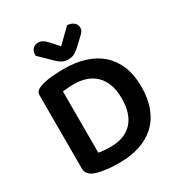

<svg xmlns="http://www.w3.org/2000/svg" viewBox="-194 -966 1048 1116"><g transform="rotate(-30 329.5 -408.5)"><path d="M283 -515Q260 -515 241.5 -513.5Q223 -512 206 -510V-99Q223 -95 244.5 -93.5Q266 -92 287 -92Q380 -92 431 -146Q482 -200 482 -306Q482 -360 467 -399.5Q452 -439 425.5 -464.5Q399 -490 362.5 -502.5Q326 -515 283 -515ZM287 14Q270 14 250 13.5Q230 13 208.5 10.5Q187 8 165.5 4Q144 0 125 -7Q77 -25 77 -67V-557Q77 -575 87 -585Q97 -595 115 -601Q152 -614 195.5 -617.5Q239 -621 278 -621Q353 -621 415.5 -601.5Q478 -582 522 -543Q566 -504 590.5 -445Q615 -386 615 -307Q615 -226 591.5 -165.5Q568 -105 525 -65.5Q482 -26 421.5 -6Q361 14 287 14ZM419 -831Q445 -830 462 -816.5Q479 -803 479 -782Q479 -765 469.5 -753.5Q460 -742 441 -725L398 -685Q378 -668 362.5 -661.5Q347 -655 328 -655Q305 -655 288 -663.5Q271 -672 255 -688L172 -769Q172 -798 185.5 -813Q199 -828 223 -828Q239 -828 253 -819.5Q267 -811 288 -788L328 -742Z"/></g></svg>

Font: Baloo 2 Latin SemiBold
Style: Regular
Weight: 400
Designer: Sarang Kulkarni and Ek Type
Foundry: Ek Type
Version: Version 1.001